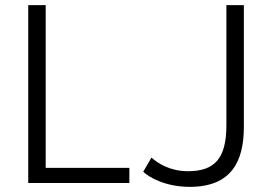

<svg xmlns="http://www.w3.org/2000/svg" viewBox="-20 -713 1057 748"><path d="M538 -44C558 -24 623 15 719 15C882 15 930 -85 930 -218V-693H862V-225C862 -94 815 -46 712 -46C642 -46 595 -77 570 -99ZM90 -693V0H484V-59H158V-693Z"/></svg>

Font: Repo Light
Style: Regular
Weight: 300
Designer: Stefan Peev
Foundry: Context Ltd
Version: Version 001.502